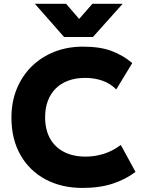

<svg xmlns="http://www.w3.org/2000/svg" viewBox="-20 -956 739 992"><path d="M406.6 15Q297.8 15 214.9 -29.4Q132 -73.9 85.6 -155.4Q39.1 -237 39.1 -348Q39.1 -428.9 66.3 -496.1Q93.5 -563.2 143.2 -612.3Q192.9 -661.4 260.6 -688.2Q328.2 -715 408.9 -715Q496.6 -715 555.9 -692.9Q615.2 -670.8 663.4 -630.2L580.6 -494Q551.2 -523.9 510.4 -538.7Q469.6 -553.5 419.9 -553.5Q371 -553.5 332.7 -539.3Q294.4 -525.1 267.8 -498.6Q241.1 -472 227.1 -434.5Q213.1 -397 213.1 -350.2Q213.1 -286.2 238.4 -240.8Q263.6 -195.4 310.6 -171.1Q357.6 -146.8 423.1 -146.8Q470 -146.8 516.2 -161.2Q562.5 -175.6 604.1 -207.2L680.1 -68Q631.6 -30.5 564.1 -7.8Q496.5 15 406.6 15ZM311.1 -764.8 160.1 -936.5H321.4L388.9 -858.2L457.4 -936.5H613.9L460.1 -764.8Z"/></svg>

Font: Geologica Thin
Style: Regular
Weight: 100
Version: Version 1.010;gftools[0.9.28]